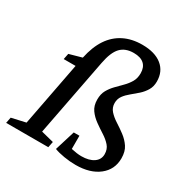

<svg xmlns="http://www.w3.org/2000/svg" viewBox="-185 -844 970 994"><g transform="rotate(30 300.0 -347.0)"><path d="M397 9Q362 9 326.5 3Q291 -3 268 -12L305 -132H339V-53Q357 -49 372 -47Q387 -45 400 -45Q446 -45 473 -63.5Q500 -82 500 -114Q500 -144 482.5 -164Q465 -184 439 -200.5Q413 -217 386.5 -236Q360 -255 342.5 -279.5Q325 -304 325 -341Q325 -374 338 -397Q351 -420 370 -439.5Q389 -459 407.5 -477.5Q426 -496 439 -518Q452 -540 452 -570Q452 -606 431 -625Q410 -644 369 -644Q319 -644 291 -614.5Q263 -585 250 -516L161 -54L236 -35L229 0H-23L-16 -35L68 -54L141 -435H70L77 -470L152 -491Q167 -562 198 -608.5Q229 -655 276.5 -679Q324 -703 386 -703Q462 -703 504 -669Q546 -635 546 -575Q546 -545 532.5 -522.5Q519 -500 499.5 -482.5Q480 -465 459.5 -448.5Q439 -432 425.5 -413.5Q412 -395 412 -370Q412 -343 429.5 -323.5Q447 -304 473 -287.5Q499 -271 525 -251.5Q551 -232 568.5 -206Q586 -180 586 -139Q586 -72 534.5 -31.5Q483 9 397 9Z"/></g></svg>

Font: Manuale Medium
Style: Italic
Weight: 500
Italic angle: -11°
Version: Version 1.002